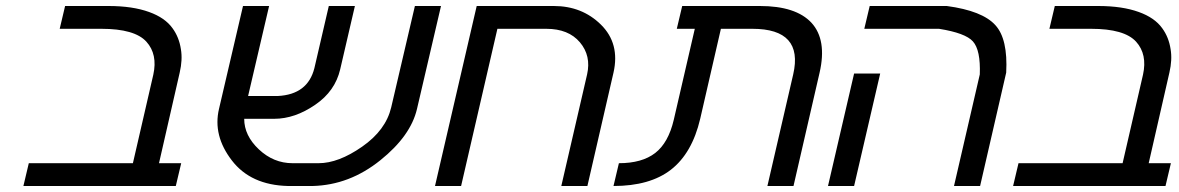

<svg xmlns="http://www.w3.org/2000/svg" viewBox="-20 -620 3930 640"><path d="M491 -371Q506 -439 468 -481Q429 -524 318 -524H179L197 -600H342Q422 -600 477 -580Q530 -561 555 -526Q577 -496 583 -456Q589 -421 579 -378L510 -76H584L566 0H58L76 -76H423Z M906 -300Q1006 -305 1028 -393L1076 -600H1163L1114 -389Q1097 -316 1031 -271Q963 -224 894 -224H794Q794 -168 843 -122Q892 -76 955 -76H1042Q1108 -76 1187 -131Q1266 -186 1284 -262L1363 -600H1450L1370 -257Q1349 -167 1248 -86Q1145 -3 1022 0H940Q816 -3 753 -85Q689 -168 710 -257L790 -600H877L807 -300Z M1937 -372Q1951 -434 1913 -479Q1875 -524 1801 -524H1638L1517 0H1430L1569 -600H1826Q1920 -600 1983 -538Q2047 -475 2025 -378L1938 0H1851Z M2624 -372Q2659 -524 2488 -524H2383L2314 -224Q2287 -109 2216 -54Q2146 0 2025 0L2043 -76Q2120 -76 2164 -110Q2208 -144 2226 -221L2296 -524H2236L2254 -600H2513Q2633 -600 2685 -544Q2737 -487 2712 -378L2625 0H2538Z M2740 0 2827 -375H2914L2827 0ZM3136 -600Q3255 -584 3298 -536Q3340 -490 3334 -378L3247 0H3160L3246 -372Q3249 -453 3223 -482Q3198 -510 3110 -524H2861L2879 -600Z M3790 -371Q3805 -439 3767 -481Q3728 -524 3617 -524H3478L3496 -600H3641Q3721 -600 3776 -580Q3829 -561 3854 -526Q3876 -496 3882 -456Q3888 -421 3878 -378L3809 -76H3883L3865 0H3357L3375 -76H3722Z"/></svg>

Font: Miedinger
Style: Italic
Weight: 400
Italic angle: -13°
Version: Version 001.000